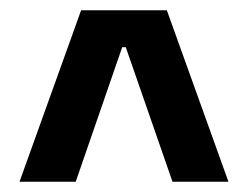

<svg xmlns="http://www.w3.org/2000/svg" viewBox="-20 -659 484 374"><path d="M138 -639H305L425 -305H316L225 -567H218L127.5 -305H18Z"/></svg>

Font: Anek Bangla SemiBold
Style: Regular
Weight: 600
Designer: Sulekha Rajkumar (Bangla), Yesha Goshar (Latin)
Foundry: Ek Type
Version: Version 1.003